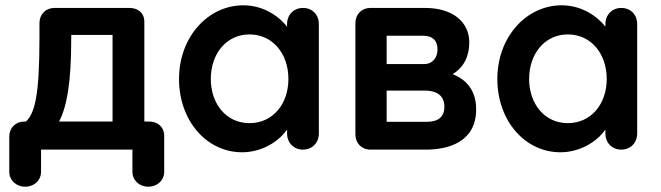

<svg xmlns="http://www.w3.org/2000/svg" viewBox="-20 -565 2495 725"><path d="M600 -53C600 -85 576 -106 544 -106H525V-483C525 -516 501 -535 469 -535H185C153 -535 129 -511 129 -478V-422C129 -197 110 -137 78 -106H71C39 -106 15 -82 15 -50V83C15 116 41 140 75 140C109 140 135 116 135 84V0H480V83C480 116 506 140 540 140C574 140 600 116 600 84ZM249 -421V-433H405V-106H203C233 -163 249 -254 249 -421Z M1064 -61C1064 -26 1089 0 1124 0C1159 0 1184 -26 1184 -61V-474C1184 -510 1159 -535 1124 -535C1089 -535 1064 -509 1064 -474V-464C1029 -509 969 -545 899 -545C766 -545 656 -426 656 -267C656 -107 762 10 894 10C966 10 1031 -28 1064 -76ZM776 -267C776 -362 835 -435 922 -435C1010 -435 1069 -362 1069 -267C1069 -172 1010 -100 922 -100C835 -100 776 -172 776 -267Z M1588 0C1675 0 1778 -30 1778 -152C1778 -228 1737 -266 1689 -285C1731 -310 1752 -352 1752 -405C1752 -481 1691 -535 1585 -535H1378C1346 -535 1322 -511 1322 -478V-57C1322 -24 1346 0 1378 0ZM1584 -223C1624 -223 1658 -208 1658 -162C1658 -122 1633 -105 1591 -105H1440V-223ZM1579 -430C1611 -430 1632 -414 1632 -378C1632 -345 1611 -323 1582 -323H1440V-430Z M2266 -61C2266 -26 2291 0 2326 0C2361 0 2386 -26 2386 -61V-474C2386 -510 2361 -535 2326 -535C2291 -535 2266 -509 2266 -474V-464C2231 -509 2171 -545 2101 -545C1968 -545 1858 -426 1858 -267C1858 -107 1964 10 2096 10C2168 10 2233 -28 2266 -76ZM1978 -267C1978 -362 2037 -435 2124 -435C2212 -435 2271 -362 2271 -267C2271 -172 2212 -100 2124 -100C2037 -100 1978 -172 1978 -267Z"/></svg>

Font: Hotpoint
Style: Bold
Weight: 700
Designer: Andrew Paglinawan, Luciano Perondi, Riccardo Olocco
Foundry: CAST Cooperativa Anonima Servizi Tipografici
Version: Version 1.000;PS 2.1;hotconv 16.6.51;makeotf.lib2.5.65220